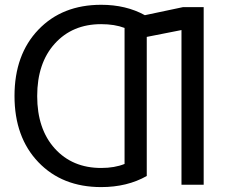

<svg xmlns="http://www.w3.org/2000/svg" viewBox="-20 -762 943 794"><path d="M398.4 -67.4Q454.1 -67.4 495.1 -84V-646.5Q454.1 -662.1 398.4 -662.1Q279.3 -662.1 206.5 -581.5Q133.8 -501 133.8 -364.7Q133.8 -228.5 206.5 -147.9Q279.3 -67.4 398.4 -67.4ZM736.3 -732.4H822.3V2H730.5V-637.7L586.9 -609.4V-34.2Q505.9 11.7 398.4 11.7Q237.3 11.7 138.7 -91.3Q40 -194.3 40 -365.2Q40 -536.1 138.7 -639.2Q237.3 -742.2 398.4 -742.2Q501 -742.2 579.1 -699.2Z"/></svg>

Font: irohakakuC Regular
Style: Regular
Weight: 400
Designer: [Source Han Sans]
Ryoko NISHIZUKA Ë•øÂ°öÊ∂ºÂ≠ê (kana & ideographs); Paul D. Hunt (Latin, Greek & Cyrillic); Wenlong ZHAN
Version: Version 1.001.20160904